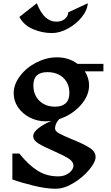

<svg xmlns="http://www.w3.org/2000/svg" viewBox="-20 -895 680 1179"><path d="M501 -457Q527 -416 527 -371Q527 -306 474 -247.5Q421 -189 344 -164Q318 -136 318 -106Q318 -90 342 -76.5Q366 -63 419 -41Q489 -13 528 11Q567 35 567 69Q567 100 528 147Q489 194 431.5 229Q374 264 321 264Q263 264 185.5 245Q108 226 56 207V48H99Q154 117 210 152.5Q266 188 337 188Q364 188 385.5 178Q407 168 419 152.5Q431 137 431 123Q431 97 400.5 78Q370 59 307 31Q246 5 215 -14.5Q184 -34 184 -59Q184 -83 217 -108.5Q250 -134 295 -152Q273 -150 262 -150Q208 -150 162.5 -173.5Q117 -197 90.5 -236.5Q64 -276 64 -322Q64 -377 103 -428.5Q142 -480 204 -511.5Q266 -543 330 -543Q402 -543 456 -503H615V-457ZM406 -324Q406 -382 369 -417Q332 -452 271 -452Q185 -452 185 -371Q185 -312 222 -276Q259 -240 319 -240Q361 -240 383.5 -261Q406 -282 406 -324ZM299 -692Q239 -692 182.5 -716Q126 -740 99 -791L206 -875Q231 -813 260.5 -787.5Q290 -762 326 -762Q358 -762 378 -778.5Q398 -795 399 -819L519 -875Q517 -834 483 -791Q449 -748 398 -720Q347 -692 299 -692Z"/></svg>

Font: InknutAntiqua
Style: Medium
Weight: 500
Designer: Claus Eggers Srensen
Foundry: Claus Eggers Srensen
Version: Version 1.000; ttfautohint (v1.2) -l 7 -r 28 -G 50 -x 13 -D 